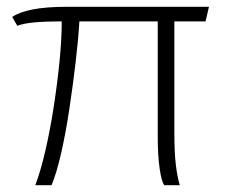

<svg xmlns="http://www.w3.org/2000/svg" viewBox="-20 -546 668 566"><path d="M84 0Q100 -42 114 -103Q128 -164 138.5 -232Q149 -300 155.5 -365.5Q162 -431 162 -483Q115 -483 82 -480Q49 -477 31 -470L16 -496Q36 -510 75.5 -518Q115 -526 179 -526H596L586 -483H494V-156Q494 -95 498.5 -59Q503 -23 510 0H464Q456 -12 450.5 -49.5Q445 -87 445 -147V-483H214Q211 -431 203 -363Q195 -295 184.5 -225Q174 -155 160.5 -95.5Q147 -36 132 0Z"/></svg>

Font: Archivo Thin
Style: Regular
Weight: 250
Designer: Hector Gatti
Foundry: Omnibus-Type
Version: Version 2.001